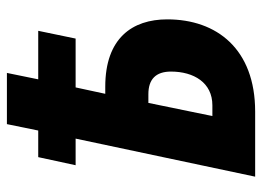

<svg xmlns="http://www.w3.org/2000/svg" viewBox="-124 -654 777 570"><g transform="rotate(-90 265.0 -368.5)"><path d="M26 0H219C405 0 493 -114 493 -261C493 -365 437 -445 293 -445H272L291 -533H436L459 -644H315L334 -737H182L163 -644H84L60 -533H139ZM206 -127 245 -317H271C315 -317 338 -295 338 -250C338 -182 305 -127 238 -127Z"/></g></svg>

Font: Noto Sans Display SemiCondensed Extra
Style: Italic
Weight: 800
Width: 4
Italic angle: -12°
Designer: Monotype Design Team
Foundry: Monotype Imaging Inc.
Version: Version 1.900